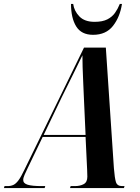

<svg xmlns="http://www.w3.org/2000/svg" viewBox="-77 -956 713 976"><path d="M-57 0 -54 -10H-39Q-22 -10 -9 -16Q4 -22 17 -39.5Q30 -57 47 -93L350 -714H461L502 -101Q506 -50 512.5 -30Q519 -10 544 -10H556L553 0H279L282 -10H303Q330 -10 348.5 -20Q367 -30 367 -58Q367 -65 366.5 -74Q366 -83 366 -92L358 -260H140L64 -102Q55 -83 48 -67.5Q41 -52 41 -41Q41 -24 63.5 -17Q86 -10 135 -10H153L150 0ZM237 -462 145 -270H358L349 -469Q348 -499 346 -538Q344 -577 343 -614Q342 -651 342 -675Q325 -639 298.5 -586Q272 -533 237 -462ZM396 -779Q337 -779 310.5 -821.5Q284 -864 284 -936H295Q300 -900 326.5 -872.5Q353 -845 404 -845Q444 -845 468.5 -857.5Q493 -870 507.5 -890.5Q522 -911 532 -936H543Q533 -870 497.5 -824.5Q462 -779 396 -779Z"/></svg>

Font: Noto Serif Display ExtraCondensed
Style: Bold Italic
Weight: 700
Width: 2
Italic angle: -12°
Designer: Monotype Design Team
Foundry: Monotype Imaging Inc.
Version: Version 2.009